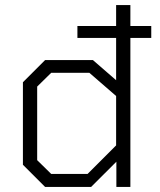

<svg xmlns="http://www.w3.org/2000/svg" viewBox="-20 -734 629 754"><path d="M574 -585H492V0H437V-99L338 0H157L70 -87V-411L157 -498H345L436 -419V-585H284V-632H436V-714H492V-632H574ZM436 -357 331 -448H181L126 -394V-105L181 -51H324L436 -163Z"/></svg>

Font: Chakra Petch Light
Style: Regular
Weight: 300
Designer: Katatrad Aksorn Co.,Ltd.
Foundry: Cadson Demak Co.,Ltd.
Version: Version 1.000; ttfautohint (v1.6)